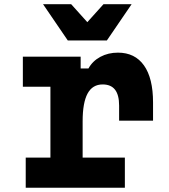

<svg xmlns="http://www.w3.org/2000/svg" viewBox="-20 -878 790 898"><path d="M357.2 -613.1V-557.9H393.8Q412.8 -592.5 449.4 -612.2Q486 -631.8 531.7 -631.8Q611 -631.8 653.4 -572Q695.8 -512.3 695.8 -399V-313.7H537.1V-384.3Q537.1 -434 518 -458.5Q498.9 -483.1 460.2 -483.1Q412.7 -483.1 389.6 -440.5Q366.5 -397.9 366.5 -310.8V-140.8H564V0H100.3V-140.8H215.8V-472.3H86.9V-613.1ZM479.8 -688.7H297.1L181.3 -858.4H312.8L435.2 -722.3H341.6L464.1 -858.4H595.6Z"/></svg>

Font: Martian Mono VF sWd Rg
Style: Regular
Weight: 400
Width: 6
Monospace: yes
Designer: Roman Shamin
Foundry: Evil Martians
Version: Version 1.100